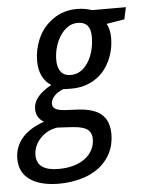

<svg xmlns="http://www.w3.org/2000/svg" viewBox="-112 -591 664 876"><g transform="rotate(-5 220.0 -153.5)"><path d="M124.5 240.2Q37.6 240.2 -10 206.5Q-57.6 172.9 -57.1 108.9Q-56.6 56.2 -22.7 16.1Q11.2 -23.9 79.1 -47.9Q62 -56.6 52.7 -72.5Q43.5 -88.4 43.5 -108.9Q43.5 -138.7 64.5 -163.8Q85.4 -189 126.5 -211.9Q101.1 -227.1 86.4 -256.3Q71.8 -285.6 71.8 -325.2Q71.8 -376.5 91.3 -423.3Q110.8 -470.2 147 -500.5Q171.4 -522.5 203.6 -534.7Q235.8 -546.9 272.9 -546.9Q293.5 -546.9 310.5 -543.7Q327.6 -540.5 341.8 -535.6H496.6L484.9 -481L402.3 -467.3Q410.2 -454.6 413.8 -437.7Q417.5 -420.9 417.5 -401.4Q417.5 -356.9 401.9 -315.4Q386.2 -273.9 358.9 -244.6Q332.5 -217.3 296.9 -202.1Q261.2 -187 217.3 -187Q204.6 -187 195.1 -187.3Q185.5 -187.5 179.2 -188Q150.4 -176.3 136.2 -159.4Q122.1 -142.6 122.1 -126Q122.1 -110.8 133.3 -103.5Q139.6 -98.6 150.4 -96.2Q161.1 -93.8 175.8 -92.3L244.1 -88.9Q292.5 -85.4 322.5 -70.6Q352.5 -55.7 366.5 -29.3Q380.4 -2.9 380.4 33.7Q380.4 88.4 356.4 130.1Q332.5 171.9 290 198.2Q257.8 218.3 215.6 229Q173.3 239.7 124.5 240.2ZM128.4 172.9Q164.1 172.9 194.1 164.6Q224.1 156.2 245.6 140.6Q268.1 125 281 101.6Q293.9 78.1 293.9 50.3Q293.9 38.1 290.5 28.1Q287.1 18.1 279.3 10.3Q269.5 1 251.7 -4.4Q233.9 -9.8 207 -11.7L137.7 -15.6Q106.4 -11.7 81.3 5.4Q56.2 22.5 41.5 47.6Q26.9 72.8 26.9 100.1Q26.9 138.2 53 155.8Q79.1 173.3 128.4 172.9ZM219.2 -249.5Q252 -249.5 276.1 -270.8Q300.3 -292 314.5 -327.6Q328.6 -363.3 330.1 -405.8Q331.1 -426.8 327.1 -442.4Q323.2 -458 314.5 -467.8Q307.1 -475.6 296.4 -479.5Q285.6 -483.4 271.5 -483.4Q246.6 -483.4 226.6 -470.2Q206.5 -457 191.7 -434.8Q176.8 -412.6 168.5 -385.3Q160.2 -357.9 159.2 -329.1Q158.7 -312 161.6 -297.9Q164.6 -283.7 170.9 -273.9Q185.5 -249.5 219.2 -249.5Z"/></g></svg>

Font: Open Sans SemiCondensed Medium
Style: Italic
Weight: 500
Width: 4
Italic angle: -12°
Designer: Monotype Design Team
Foundry: Monotype Imaging Inc.
Version: Version 3.000